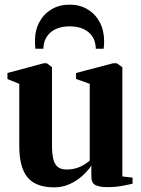

<svg xmlns="http://www.w3.org/2000/svg" viewBox="-20 -797 608 827"><path d="M440 9Q409 9 391.2 0.2Q373.5 -8.5 373.5 -37V-83.5Q357 -59.5 332.8 -38Q308.5 -16.5 278.2 -3.2Q248 10 213.5 10Q134.5 10 98.8 -32.8Q63 -75.5 63 -169V-436L12 -456.5V-482.5L168 -524.5H182L204 -507.5V-170.5Q204 -135 209.5 -112.2Q215 -89.5 228.5 -78.2Q242 -67 266.5 -67Q290.5 -67 309 -72.8Q327.5 -78.5 341.8 -87.2Q356 -96 366.5 -105V-436L307.5 -457V-482.5L467 -524.5H483L507 -507.5V-37L551 -32V-5.5Q533 -1.5 505 3.8Q477 9 440 9ZM280 -777Q323.5 -777 357 -757Q390.5 -737 409.5 -701.5Q428.5 -666 428.5 -620Q428.5 -610.5 428 -602.8Q427.5 -595 426.5 -587H392.5Q392.5 -592 392 -597.8Q391.5 -603.5 390 -610Q385.5 -632 371 -648.8Q356.5 -665.5 333.5 -674.5Q310.5 -683.5 280 -683.5Q249 -683.5 226 -674.2Q203 -665 188.8 -648.5Q174.5 -632 169.5 -610Q168 -603.5 167.5 -597.8Q167 -592 167 -587H132.5Q131.5 -595 131 -602.8Q130.5 -610.5 130.5 -620Q130.5 -666.5 149.5 -701.8Q168.5 -737 202.2 -757Q236 -777 280 -777Z"/></svg>

Font: Merriweather 120pt
Style: Bold
Weight: 700
Designer: Eben Sorkin
Foundry: Eben Sorkin
Version: Version 2.100